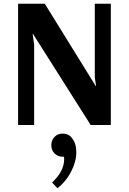

<svg xmlns="http://www.w3.org/2000/svg" viewBox="-20 -670 691 1029"><path d="M77 0V-650H220L493 -209H495L488 -254V-650H574V0H466L157 -488H155L163 -430V0ZM288 339 259 308Q324 248 324 182Q324 179 323.5 176Q323 173 323 170H316Q292 170 274 154Q255 136 255 108Q255 81 274 62Q290 46 316 46Q342 46 359 62L363 67Q377 83 383 102.5Q389 122 389 145Q389 196 361 250Q333 304 288 339Z"/></svg>

Font: Arsenal SC
Style: Bold
Weight: 700
Designer: Andrij Shevchenko
Foundry: Stairsfor
Version: Version 2.001; ttfautohint (v1.8.4.7-5d5b)